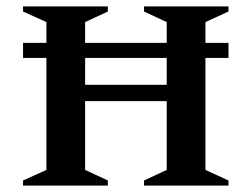

<svg xmlns="http://www.w3.org/2000/svg" viewBox="-20 -580 786 600"><path d="M52 0V-16L125 -49V-399H52V-446H125V-511L52 -544V-560H317V-544L246 -511V-446H501V-511L430 -544V-560H694V-544L622 -511V-446H694V-399H622V-49L694 -16V0H430V-16L501 -49V-264H246V-49L317 -16V0ZM246 -315H501V-399H246Z"/></svg>

Font: Spectral SC SemiBold
Style: Regular
Weight: 600
Designer: Jean-Baptiste Levee
Foundry: Production Type
Version: Version 2.001